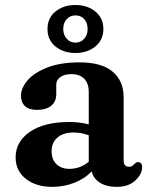

<svg xmlns="http://www.w3.org/2000/svg" viewBox="-20 -735 604 768"><path d="M42.5 -105.5Q42.5 -168.5 99.8 -207.8Q157 -247 256.5 -247Q299.5 -247 335 -237.5V-368Q335 -401.5 316.8 -420Q298.5 -438.5 266 -438.5Q237 -438.5 221 -426.5Q205 -414.5 205 -397V-358.5Q205 -328.5 184.8 -312Q164.5 -295.5 128 -295.5Q96 -295.5 80 -310.5Q64 -325.5 64 -351.5Q64 -383.5 90.8 -414.2Q117.5 -445 169.8 -465.2Q222 -485.5 298.5 -485.5Q387.5 -485.5 431 -448Q474.5 -410.5 474.5 -346.5V-93.5Q474.5 -68 496 -68Q505 -68 509.8 -71.8Q514.5 -75.5 518 -79.5Q521 -82 524 -84.2Q527 -86.5 531.5 -86.5Q548.5 -86.5 548.5 -66Q548.5 -39 521.5 -13.2Q494.5 12.5 446 12.5Q406.5 12.5 380 -4Q353.5 -20.5 347 -49.5Q318 -19.5 276.2 -3.5Q234.5 12.5 189.5 12.5Q124 12.5 83.2 -19.8Q42.5 -52 42.5 -105.5ZM186.5 -130.5Q186.5 -96 206.5 -77.8Q226.5 -59.5 257 -59.5Q300.5 -59.5 335 -88V-194Q321 -199 306 -202Q291 -205 274 -205Q233.5 -205 210 -185Q186.5 -165 186.5 -130.5ZM281.5 -523Q234.5 -523 202.2 -548.8Q170 -574.5 170 -619Q170 -663.5 202.2 -689.2Q234.5 -715 281.5 -715Q329.5 -715 361.5 -688.8Q393.5 -662.5 393.5 -619Q393.5 -575.5 361.5 -549.2Q329.5 -523 281.5 -523ZM282 -673.5Q261 -673.5 247 -658.5Q233 -643.5 233 -619Q233 -595 247 -579.8Q261 -564.5 282 -564.5Q303 -564.5 316.8 -580Q330.5 -595.5 330.5 -619Q330.5 -643.5 316.8 -658.5Q303 -673.5 282 -673.5Z"/></svg>

Font: Fraunces 9pt Soft SemiBold
Style: Regular
Weight: 600
Version: Version 1.000;[b76b70a41]